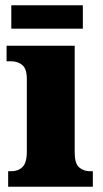

<svg xmlns="http://www.w3.org/2000/svg" viewBox="-20 -710 393 730"><path d="M11 0V-59H22Q49 -59 65.5 -75Q82 -91 82 -133V-410Q82 -448 65 -462.5Q48 -477 22 -477H5V-536H264V-130Q264 -89 280.5 -74Q297 -59 323 -59H333V0ZM23 -601V-690H295V-601Z"/></svg>

Font: Noto Serif Myanmar SemiCondensed Black
Style: Regular
Weight: 900
Width: 4
Designer: Ben Mitchell and the Monotype Design Team
Foundry: Monotype Imaging Inc.
Version: Version 2.106; ttfautohint (v1.8.4.7-5d5b)